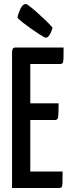

<svg xmlns="http://www.w3.org/2000/svg" viewBox="-20 -937 354 957"><path d="M40 0V-682Q40 -682 42.5 -691Q45 -700 57 -700H297Q297 -663 296.5 -646Q296 -629 292.5 -623.5Q289 -618 281 -618H131V-82H292Q292 -44 291.5 -26.5Q291 -9 287.5 -4.5Q284 0 275 0ZM50 -339V-422H272Q272 -370 270 -354.5Q268 -339 255 -339ZM207 -749Q197 -753 176.5 -766Q156 -779 133.5 -795Q111 -811 92.5 -825.5Q74 -840 67 -849Q71 -870 82 -893.5Q93 -917 109 -917Q113 -917 127.5 -906Q142 -895 163 -876.5Q184 -858 205 -838Q226 -818 242 -799Q242 -799 238 -786.5Q234 -774 226 -761.5Q218 -749 207 -749Z"/></svg>

Font: Yanone Kaffeesatz ExtraLight Medium
Style: Regular
Weight: 500
Version: Version 2.003